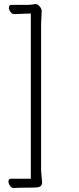

<svg xmlns="http://www.w3.org/2000/svg" viewBox="-20 -785 390 953"><path d="M121 -761Q135 -761 155 -765Q167 -765 177 -753Q187 -741 187 -730L184 -667V62L189 120Q189 133 181 139.5Q173 146 148 146L74 147Q57 147 50 148H48Q37 148 29.5 137Q22 126 22 116Q22 102 35 102H133V-718Q58 -715 49 -715Q40 -715 32 -726Q24 -737 24 -747Q24 -761 37 -761Z"/></svg>

Font: ToneOZ-Pinyin-WenKai-Light
Style: Light
Weight: 300
Designer: Fontworks Inc.
Foundry: ToneOZ
Version: Version 0.240331